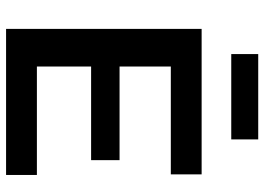

<svg xmlns="http://www.w3.org/2000/svg" viewBox="-142 -750 891 648"><g transform="rotate(90 304.0 -425.5)"><path d="M77 0V-660H204V0ZM159 0V-104H570V0ZM159 -287V-383H520V-287ZM159 -556V-660H568V-556ZM162 -760V-851H450V-760Z"/></g></svg>

Font: Bricolage Grotesque 16pt SemiBold
Style: Regular
Weight: 600
Version: Version 1.001;gftools[0.9.33.dev8+g029e19f]